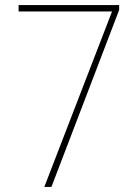

<svg xmlns="http://www.w3.org/2000/svg" viewBox="-20 -734 545 754"><path d="M154 0H182L448 -695V-714H53V-689H420Z"/></svg>

Font: Noto Sans Gujarati UI SemiCondensed Thin
Style: Regular
Weight: 100
Width: 4
Designer: Jelle Bosma - Monotype Design Team, Universal Thirst
Foundry: Monotype Imaging Inc.
Version: Version 2.106